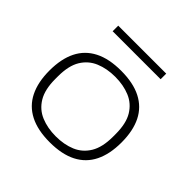

<svg xmlns="http://www.w3.org/2000/svg" viewBox="-180 -866 1044 1044"><g transform="rotate(45 342.0 -344.0)"><path d="M342 12Q249 12 187.5 -19.5Q126 -51 95.5 -112.5Q65 -174 65 -263Q65 -353 95.5 -414Q126 -475 187.5 -506.5Q249 -538 342 -538Q435 -538 496.5 -506.5Q558 -475 588.5 -414Q619 -353 619 -263Q619 -174 588.5 -112.5Q558 -51 496.5 -19.5Q435 12 342 12ZM342 -34Q406 -34 456 -55Q506 -76 535 -124Q564 -172 564 -253V-273Q564 -355 535 -402.5Q506 -450 456 -471Q406 -492 342 -492Q279 -492 228.5 -471Q178 -450 149 -402.5Q120 -355 120 -273V-253Q120 -172 149 -124Q178 -76 228.5 -55Q279 -34 342 -34ZM157 -657V-700H526V-657Z"/></g></svg>

Font: Archivo Expanded Thin
Style: Regular
Weight: 250
Width: 7
Designer: Hector Gatti
Foundry: Omnibus-Type
Version: Version 2.001